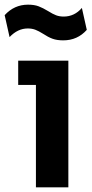

<svg xmlns="http://www.w3.org/2000/svg" viewBox="-49 -803 394 823"><path d="M105 -439H29V-543H244V0H105ZM136 -658Q117 -670 102.5 -675.5Q88 -681 70 -681Q27 -681 -8 -644L-29 -738Q12 -783 71 -783Q98 -783 116.5 -776Q135 -769 158 -755Q177 -743 191.5 -737.5Q206 -732 224 -732Q270 -732 302 -769L323 -675Q283 -630 222 -630Q195 -630 176 -637Q157 -644 136 -658Z"/></svg>

Font: Sora-SIA SemiBold
Style: Regular
Weight: 600
Designer: Jonathan Barnbrook, Julián Moncada
Foundry: Barnbrook Fonts
Version: Version 2.000